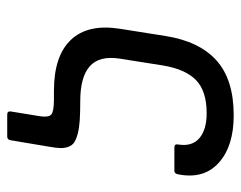

<svg xmlns="http://www.w3.org/2000/svg" viewBox="-88 -452 670 534"><g transform="rotate(90 247.0 -185.0)"><path d="M298.8 129.9Q288.6 129.9 290 120.1L303.2 39.1Q307.1 14.6 298.3 7.3Q289.6 0 256.8 0H232.9Q135.3 0 90.6 -47.4Q45.9 -94.7 60.1 -184.1L80.1 -310.1Q94.7 -403.8 147.9 -451.9Q201.2 -500 300.8 -500Q386.7 -500 432.9 -458.3Q479 -416.5 464.8 -345.2Q462.9 -335 455.1 -335H390.1Q379.9 -335 381.8 -345.2Q388.2 -383.8 364.5 -404.3Q340.8 -424.8 294.9 -424.8Q233.4 -424.8 202.9 -395.3Q172.4 -365.7 162.1 -303.2L143.1 -183.1Q134.3 -126.5 164.1 -99.9Q193.8 -73.2 261.2 -73.2Q293 -73.2 314.5 -71.8Q335.9 -70.3 351.8 -66.2Q367.7 -62 376 -56.4Q384.3 -50.8 388.2 -40.5Q392.1 -30.3 391.8 -18.3Q391.6 -6.3 388.2 12.2L370.1 120.1Q368.7 129.9 359.9 129.9Z"/></g></svg>

Font: Sofia Sans
Style: Italic
Weight: 400
Italic angle: -9°
Designer: Botio Nikoltchev, Ani Petrova
Foundry: lettersoup
Version: Version 4.100